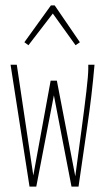

<svg xmlns="http://www.w3.org/2000/svg" viewBox="-20 -688 390 709"><path d="M89 1 19 -449H42L103 -40L167 -390H190L258 -37Q270 -127 281 -209Q292 -291 299 -351Q306 -411 306 -434V-449H329Q319 -333 302.5 -223Q286 -113 270 1H244L179 -336L114 1ZM85 -521 70 -532 168 -668H182L275 -532L259 -521L175 -638Z"/></svg>

Font: Inconsolata ExtraCondensed ExtraLight
Style: Regular
Weight: 200
Width: 2
Monospace: yes
Designer: Raph Levien, Cyreal, Brenton Simpson
Foundry: Raph Levien, Cyreal, Google
Version: Version 3.001; ttfautohint (v1.8.2.53-6de2)